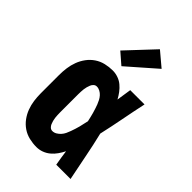

<svg xmlns="http://www.w3.org/2000/svg" viewBox="-234 -871 969 969"><g transform="rotate(45 250.0 -387.0)"><path d="M220 8Q194 8 168.5 2Q143 -4 121.5 -18.5Q100 -33 84.5 -54Q69 -75 60 -99Q51 -123 47.5 -148.5Q44 -174 44 -200V-330Q44 -356 47.5 -381.5Q51 -407 60 -431Q69 -455 84.5 -476Q100 -497 121.5 -511.5Q143 -526 168.5 -532Q194 -538 220 -538Q239 -538 258 -531.5Q277 -525 292 -512.5Q307 -500 319 -484Q331 -468 340 -451Q343 -471 346 -490.5Q349 -510 352 -530H454Q440 -465 427.5 -399.5Q415 -334 400 -268Q416 -202 429 -134.5Q442 -67 456 0H354Q350 -21 347 -41.5Q344 -62 341 -83Q332 -65 320.5 -48.5Q309 -32 293.5 -19Q278 -6 259 1Q240 8 220 8ZM220 -106Q232 -106 243 -112.5Q254 -119 262.5 -128.5Q271 -138 276.5 -149.5Q282 -161 286 -172.5Q290 -184 294 -196Q298 -208 301 -220Q304 -232 306.5 -244Q309 -256 312 -268Q309 -280 306.5 -292Q304 -304 300.5 -315.5Q297 -327 293.5 -338.5Q290 -350 285.5 -361.5Q281 -373 275.5 -383.5Q270 -394 262 -403Q254 -412 243 -418Q232 -424 220 -424Q210 -424 203 -417.5Q196 -411 192.5 -402.5Q189 -394 186.5 -385Q184 -376 183 -367Q182 -358 181.5 -348.5Q181 -339 181 -330V-200Q181 -191 181.5 -181.5Q182 -172 183 -163Q184 -154 186.5 -145Q189 -136 192.5 -127.5Q196 -119 203 -112.5Q210 -106 220 -106ZM235 -584 175 -636 312 -782 388 -718Z"/></g></svg>

Font: Iosevka Slab Heavy
Style: Regular
Weight: 900
Monospace: yes
Designer: Belleve Invis
Foundry: Belleve Invis
Version: Version 11.1.0; ttfautohint (v1.8.3)